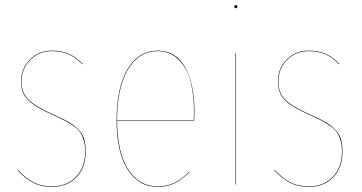

<svg xmlns="http://www.w3.org/2000/svg" viewBox="-20 -726 1423 755"><path d="M184.1 -526.9Q222.7 -526.9 251 -514.2Q279.3 -501.5 305.2 -475.1L304.2 -473.1Q277.8 -500 250 -512.5Q222.2 -524.9 184.1 -524.9Q134.3 -524.9 99.6 -491Q64.9 -457 64.9 -404.8Q64.9 -360.8 92 -334Q119.1 -307.1 189 -275.9Q227.1 -259.3 248.8 -246.8Q270.5 -234.4 287.4 -217.5Q304.2 -200.7 310.5 -180.2Q316.9 -159.7 316.9 -129.9Q316.9 -66.4 280.3 -28.8Q243.7 8.8 186 8.8Q140.6 8.8 109.1 -8.1Q77.6 -24.9 48.8 -57.1L49.8 -59.1Q78.6 -26.9 109.9 -10Q141.1 6.8 186 6.8Q242.7 6.8 278.8 -30.5Q314.9 -67.9 314.9 -129.9Q314.9 -153.8 310.1 -171.6Q305.2 -189.5 296.9 -202.9Q288.6 -216.3 272 -228.5Q255.4 -240.7 236.8 -250.5Q218.3 -260.3 188 -273.9Q117.7 -305.2 90.3 -332.5Q63 -359.9 63 -404.8Q63 -458 98.1 -492.4Q133.3 -526.9 184.1 -526.9Z M744.6 -288.1Q744.6 -266.1 743.7 -252H440.4Q440.9 -128.4 483.6 -60.8Q526.4 6.8 599.6 6.8Q637.7 6.8 666.5 -7.3Q695.3 -21.5 724.6 -51.8L725.6 -49.8Q695.3 -19.5 667 -5.4Q638.7 8.8 599.6 8.8Q524.9 8.8 481.7 -59.8Q438.5 -128.4 438.5 -252.9Q438.5 -381.3 481.7 -454.1Q524.9 -526.9 599.6 -526.9Q671.9 -526.9 708.3 -460.9Q744.6 -395 744.6 -288.1ZM741.7 -253.9Q742.7 -267.1 742.7 -288.1Q742.7 -357.4 728.3 -409.2Q713.9 -460.9 680.9 -492.9Q647.9 -524.9 599.6 -524.9Q526.4 -524.9 483.4 -452.9Q440.4 -380.9 440.4 -253.9Z M913.1 -700.2Q913.1 -693.8 907.2 -693.8Q901.4 -693.8 901.4 -700.2Q901.4 -706.1 907.2 -706.1Q913.1 -706.1 913.1 -700.2ZM908.2 -517.1V0H906.2V-517.1Z M1193.8 -526.9Q1232.4 -526.9 1260.7 -514.2Q1289.1 -501.5 1314.9 -475.1L1314 -473.1Q1287.6 -500 1259.8 -512.5Q1231.9 -524.9 1193.8 -524.9Q1144 -524.9 1109.4 -491Q1074.7 -457 1074.7 -404.8Q1074.7 -360.8 1101.8 -334Q1128.9 -307.1 1198.7 -275.9Q1236.8 -259.3 1258.5 -246.8Q1280.3 -234.4 1297.1 -217.5Q1314 -200.7 1320.3 -180.2Q1326.7 -159.7 1326.7 -129.9Q1326.7 -66.4 1290 -28.8Q1253.4 8.8 1195.8 8.8Q1150.4 8.8 1118.9 -8.1Q1087.4 -24.9 1058.6 -57.1L1059.6 -59.1Q1088.4 -26.9 1119.6 -10Q1150.9 6.8 1195.8 6.8Q1252.4 6.8 1288.6 -30.5Q1324.7 -67.9 1324.7 -129.9Q1324.7 -153.8 1319.8 -171.6Q1314.9 -189.5 1306.6 -202.9Q1298.3 -216.3 1281.7 -228.5Q1265.1 -240.7 1246.6 -250.5Q1228 -260.3 1197.8 -273.9Q1127.4 -305.2 1100.1 -332.5Q1072.8 -359.9 1072.8 -404.8Q1072.8 -458 1107.9 -492.4Q1143.1 -526.9 1193.8 -526.9Z"/></svg>

Font: Fira Sans Compressed Two
Style: Regular
Weight: 100
Width: 1
Designer: Carrois Corporate & Edenspiekermann AG
Foundry: Carrois Corporate GbR & Edenspiekermann AG
Version: Version 4.203;PS 004.203;hotconv 1.0.88;makeotf.lib2.5.64775